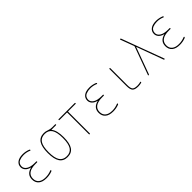

<svg xmlns="http://www.w3.org/2000/svg" viewBox="223 -1887 3055 3055"><g transform="rotate(-45 1750.0 -360.0)"><path d="M212.9 -284.2Q213.9 -284.2 213.9 -285.2Q213.9 -287.1 211.9 -287.1Q155.3 -301.8 127.4 -334Q99.6 -366.2 99.6 -405.3Q99.6 -462.9 144 -496.6Q188.5 -530.3 269.5 -530.3Q333 -530.3 394.5 -505.9Q404.3 -502.9 405.3 -491.2Q405.3 -487.3 402.3 -485.4Q399.4 -483.4 394.5 -484.4Q335 -510.7 269.5 -509.8Q244.1 -509.8 222.2 -505.9Q200.2 -502 175.3 -492.2Q150.4 -482.4 135.3 -459.5Q120.1 -436.5 120.1 -405.3Q120.1 -356.4 168.5 -325.7Q216.8 -294.9 304.7 -294.9H339.8Q349.6 -294.9 349.6 -285.2Q349.6 -275.4 339.8 -275.4H304.7Q207 -275.4 158.7 -240.2Q110.4 -205.1 110.4 -139.6Q110.4 -76.2 151.9 -43Q193.4 -9.8 269.5 -9.8Q335 -9.8 399.4 -36.1Q403.3 -37.1 406.7 -35.2Q410.2 -33.2 410.2 -29.3Q410.2 -18.6 399.4 -13.7Q335.9 10.7 269.5 9.8Q182.6 9.8 136.2 -29.8Q89.8 -69.3 89.8 -139.6Q89.8 -253.9 212.9 -284.2Z M866.7 -449.7Q828.1 -509.8 745.1 -509.8Q662.1 -509.8 623.5 -449.7Q585 -389.6 585 -259.8Q585 -129.9 623.5 -69.8Q662.1 -9.8 745.1 -9.8Q828.1 -9.8 866.7 -69.8Q905.3 -129.9 905.3 -259.8Q905.3 -389.6 866.7 -449.7ZM745.1 -530.3Q784.2 -530.3 823.2 -515.1Q862.3 -500 900.4 -500H969.7Q979.5 -500 980 -490.2Q980.5 -480.5 969.7 -480.5H870.1Q869.1 -480.5 869.1 -479Q869.1 -477.5 869.6 -477.5Q870.1 -477.5 870.1 -476.6Q924.8 -411.1 924.8 -259.8Q924.8 -122.1 880.9 -56.2Q836.9 9.8 745.1 9.8Q653.3 9.8 609.4 -56.2Q565.4 -122.1 565.4 -260.3Q565.4 -398.4 609.4 -464.4Q653.3 -530.3 745.1 -530.3Z M1070.3 -500Q1060.5 -500 1060.1 -509.8Q1059.6 -519.5 1070.3 -519.5H1429.7Q1439.5 -519.5 1439.9 -509.8Q1440.4 -500 1429.7 -500H1264.6Q1259.8 -500 1259.8 -495.1V-9.8Q1259.8 0 1250 0Q1240.2 0 1240.2 -9.8V-495.1Q1240.2 -500 1235.4 -500Z M1712.9 -284.2Q1713.9 -284.2 1713.9 -285.2Q1713.9 -287.1 1711.9 -287.1Q1655.3 -301.8 1627.4 -334Q1599.6 -366.2 1599.6 -405.3Q1599.6 -462.9 1644 -496.6Q1688.5 -530.3 1769.5 -530.3Q1833 -530.3 1894.5 -505.9Q1904.3 -502.9 1905.3 -491.2Q1905.3 -487.3 1902.3 -485.4Q1899.4 -483.4 1894.5 -484.4Q1835 -510.7 1769.5 -509.8Q1744.1 -509.8 1722.2 -505.9Q1700.2 -502 1675.3 -492.2Q1650.4 -482.4 1635.3 -459.5Q1620.1 -436.5 1620.1 -405.3Q1620.1 -356.4 1668.5 -325.7Q1716.8 -294.9 1804.7 -294.9H1839.8Q1849.6 -294.9 1849.6 -285.2Q1849.6 -275.4 1839.8 -275.4H1804.7Q1707 -275.4 1658.7 -240.2Q1610.4 -205.1 1610.4 -139.6Q1610.4 -76.2 1651.9 -43Q1693.4 -9.8 1769.5 -9.8Q1835 -9.8 1899.4 -36.1Q1903.3 -37.1 1906.7 -35.2Q1910.2 -33.2 1910.2 -29.3Q1910.2 -18.6 1899.4 -13.7Q1835.9 10.7 1769.5 9.8Q1682.6 9.8 1636.2 -29.8Q1589.8 -69.3 1589.8 -139.6Q1589.8 -253.9 1712.9 -284.2Z M2335 9.8Q2259.8 9.8 2232.4 -20Q2205.1 -49.8 2205.1 -129.9V-509.8Q2205.1 -519.5 2214.8 -519.5Q2224.6 -519.5 2224.6 -509.8V-129.9Q2224.6 -57.6 2246.6 -33.7Q2268.6 -9.8 2335 -9.8Q2370.1 -9.8 2405.3 -19.5Q2409.2 -20.5 2412.1 -18.6Q2415 -16.6 2415 -12.7Q2415 -2.9 2406.2 0Q2369.1 9.8 2335 9.8Z M2576.2 0Q2572.3 0 2569.8 -2.9Q2567.4 -5.9 2569.3 -9.8L2742.2 -482.4Q2743.2 -486.3 2742.2 -491.2L2657.2 -719.7Q2655.3 -723.6 2657.7 -727.1Q2660.2 -730.5 2664.1 -730.5Q2674.8 -730.5 2678.7 -719.7L2941.4 -9.8Q2942.4 -5.9 2939.5 -2.9Q2936.5 0 2933.6 0Q2922.9 0 2919.9 -9.8L2755.9 -457Q2755.9 -458 2753.9 -458Q2752.9 -458 2752.9 -457L2589.8 -9.8Q2585.9 0 2576.2 0Z M3212.9 -284.2Q3213.9 -284.2 3213.9 -285.2Q3213.9 -287.1 3211.9 -287.1Q3155.3 -301.8 3127.4 -334Q3099.6 -366.2 3099.6 -405.3Q3099.6 -462.9 3144 -496.6Q3188.5 -530.3 3269.5 -530.3Q3333 -530.3 3394.5 -505.9Q3404.3 -502.9 3405.3 -491.2Q3405.3 -487.3 3402.3 -485.4Q3399.4 -483.4 3394.5 -484.4Q3335 -510.7 3269.5 -509.8Q3244.1 -509.8 3222.2 -505.9Q3200.2 -502 3175.3 -492.2Q3150.4 -482.4 3135.3 -459.5Q3120.1 -436.5 3120.1 -405.3Q3120.1 -356.4 3168.5 -325.7Q3216.8 -294.9 3304.7 -294.9H3339.8Q3349.6 -294.9 3349.6 -285.2Q3349.6 -275.4 3339.8 -275.4H3304.7Q3207 -275.4 3158.7 -240.2Q3110.4 -205.1 3110.4 -139.6Q3110.4 -76.2 3151.9 -43Q3193.4 -9.8 3269.5 -9.8Q3335 -9.8 3399.4 -36.1Q3403.3 -37.1 3406.7 -35.2Q3410.2 -33.2 3410.2 -29.3Q3410.2 -18.6 3399.4 -13.7Q3335.9 10.7 3269.5 9.8Q3182.6 9.8 3136.2 -29.8Q3089.8 -69.3 3089.8 -139.6Q3089.8 -253.9 3212.9 -284.2Z"/></g></svg>

Font: Rounded-L Mgen+ 2m thin
Style: Regular
Weight: 100
Designer: [Source Han Sans]
Ryoko NISHIZUKA  (kana & ideographs); Paul D. Hunt (Latin, Greek & Cyrillic); Wenlong ZHANG  (bopomofo
Version: Version 1.059.20150602